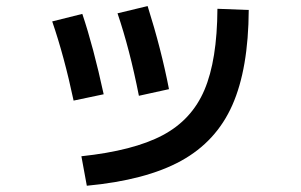

<svg xmlns="http://www.w3.org/2000/svg" viewBox="-20 -592 978 623"><path d="M685.5 -563.5 787.1 -559.6Q786.1 -369.1 733.9 -251Q681.6 -132.8 567.6 -70.1Q453.6 -7.3 261.7 10.7L244.1 -85Q413.1 -103 507.6 -153.1Q602.1 -203.1 643.3 -300Q684.6 -397 685.5 -563.5ZM149.4 -522.5 247.1 -546.9Q283.2 -439.5 316.4 -286.1L218.8 -265.6Q188.5 -408.7 149.4 -522.5ZM361.3 -548.8 459 -572.3Q503.4 -431.6 528.3 -302.7L430.7 -281.2Q400.9 -432.6 361.3 -548.8Z"/></svg>

Font: Pretendard SemiBold
Style: Regular
Weight: 600
Designer: Base glyphs from Inter by Rasmus Andersson; Hangeul glyphs from Noto Sans CJK(Source Han Sans) by Jang Soo-young and Kan
Foundry: Kil Hyung-jin
Version: Version 1.309